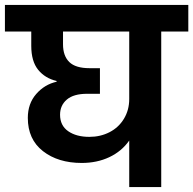

<svg xmlns="http://www.w3.org/2000/svg" viewBox="-41 -760 785 780"><path d="M724 -632H614V0H484V-189Q453 -145 403 -121.5Q353 -98 291 -98Q195 -98 133.5 -146Q72 -194 72 -281Q72 -339 106 -378Q140 -417 189 -428V-431Q142 -442 114 -476.5Q86 -511 86 -574V-632H-21V-740H724ZM484 -632H215V-580Q215 -533 240.5 -508Q266 -483 323 -483H365V-379H313Q258 -379 230.5 -355.5Q203 -332 203 -294Q203 -250 236 -227Q269 -204 322 -204Q367 -204 404 -223Q441 -242 462.5 -277.5Q484 -313 484 -358Z"/></svg>

Font: Fz Poppins SemBd
Style: Regular
Weight: 600
Designer: Ninad Kale (Devanagari), Jonny Pinhorn (Latin)
Foundry: Indian Type Foundry
Version: Vit hóa bi Vntype.Com & FontZin.Com